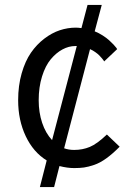

<svg xmlns="http://www.w3.org/2000/svg" viewBox="-20 -675 548 785"><path d="M337.9 -654.8H396L367.2 -546.9Q384.3 -540 399.9 -530Q415.5 -520 426 -510.5Q436.5 -501 444.3 -492.7Q452.1 -484.4 455.6 -479.5L459 -474.1L405.8 -423.8Q405.3 -425.3 403.8 -427.5Q402.3 -429.7 397 -436.3Q391.6 -442.9 385.7 -448.7Q379.9 -454.6 369.6 -461.9Q359.4 -469.2 348.1 -474.1L242.2 -68.8Q260.7 -62 283.2 -62Q317.4 -62 346.9 -74.2Q376.5 -86.4 417 -125L469.2 -75.2Q440.9 -46.4 414.8 -27.6Q388.7 -8.8 364.7 -0.7Q340.8 7.3 323.5 9.8Q306.2 12.2 283.2 12.2Q255.4 12.2 223.1 3.9L201.2 89.8H143.1L170.9 -19Q116.2 -52.7 85.2 -118.2Q54.2 -183.6 54.2 -265.1Q54.2 -325.2 68.6 -375.2Q83 -425.3 106.4 -459.2Q129.9 -493.2 160.9 -516.8Q191.9 -540.5 224.4 -551.3Q256.8 -562 290 -562Q299.3 -562 313 -560.1ZM138.2 -265.1Q138.2 -215.3 152.3 -172.9Q166.5 -130.4 192.9 -102.1L293.9 -486.8H288.1Q261.2 -486.8 235.4 -472.9Q209.5 -459 187.5 -432.6Q165.5 -406.2 151.9 -362.5Q138.2 -318.8 138.2 -265.1Z"/></svg>

Font: Junction Regular
Style: Regular
Weight: 500
Designer: Caroline Hadilaksono
Foundry: Caroline Hadilaksono
Version: Version 1.056